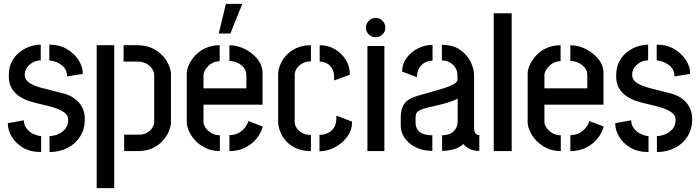

<svg xmlns="http://www.w3.org/2000/svg" viewBox="-20 -775 3591 985"><path d="M234 5V-77Q254 -77 276.5 -86Q299 -95 314.5 -113.5Q330 -132 330 -160Q330 -183 310.5 -197.5Q291 -212 259.5 -222Q228 -232 191.5 -240Q155 -248 122 -259Q103 -266 80.5 -280Q58 -294 41.5 -319.5Q25 -345 25 -386Q25 -431 42 -461.5Q59 -492 85 -511Q111 -530 139 -538Q167 -546 189 -546V-465Q166 -465 147.5 -454.5Q129 -444 118 -427.5Q107 -411 107 -391Q107 -367 128.5 -351.5Q150 -336 194 -324Q238 -312 303 -296Q319 -293 338 -284Q357 -275 374.5 -259.5Q392 -244 403.5 -220.5Q415 -197 415 -164Q415 -112 390.5 -74Q366 -36 325 -15.5Q284 5 234 5ZM191 5Q135 5 97 -18Q59 -41 39.5 -75Q20 -109 20 -143L102 -158Q102 -135 116 -116.5Q130 -98 151 -88Q172 -78 191 -77ZM324 -383Q324 -414 306.5 -431.5Q289 -449 267.5 -457Q246 -465 233 -465V-546Q285 -546 323.5 -523Q362 -500 383.5 -466Q405 -432 405 -396Z M617 0V-84H690Q718 -84 736 -95Q754 -106 762.5 -121.5Q771 -137 771 -150V-393Q771 -404 762 -419.5Q753 -435 734 -447Q715 -459 685 -459H614V-543H685Q729 -543 761.5 -527.5Q794 -512 815 -488.5Q836 -465 846.5 -439.5Q857 -414 857 -395V-147Q857 -128 847 -103Q837 -78 816.5 -54.5Q796 -31 764 -15.5Q732 0 689 0ZM476 190V-543H566V190Z M1102 -603 1139 -755H1223L1162 -603ZM1108 0Q1066 0 1034 -16Q1002 -32 980.5 -55.5Q959 -79 948.5 -104Q938 -129 938 -148V-397Q938 -416 948.5 -441Q959 -466 980.5 -489.5Q1002 -513 1034 -528Q1066 -543 1107 -543V-461Q1083 -461 1064.5 -449Q1046 -437 1035 -420Q1024 -403 1024 -389V-322H1244V-388Q1244 -411 1231 -427.5Q1218 -444 1198 -453Q1178 -462 1157 -462V-543Q1196 -543 1235 -524Q1274 -505 1300.5 -472.5Q1327 -440 1327 -398V-238H1024V-148Q1024 -136 1034.5 -120Q1045 -104 1064 -92.5Q1083 -81 1108 -81ZM1157 0V-82Q1185 -82 1205 -93.5Q1225 -105 1237.5 -121.5Q1250 -138 1254 -154L1328 -126Q1320 -94 1297 -65Q1274 -36 1238.5 -18Q1203 0 1157 0Z M1575 0Q1528 0 1495.5 -16Q1463 -32 1443.5 -56Q1424 -80 1415.5 -105Q1407 -130 1407 -148V-395Q1407 -416 1417 -441.5Q1427 -467 1447.5 -490Q1468 -513 1500 -528Q1532 -543 1575 -543V-460Q1549 -460 1530 -449Q1511 -438 1501.5 -422.5Q1492 -407 1492 -392V-148Q1492 -133 1502 -118Q1512 -103 1530.5 -93Q1549 -83 1575 -83ZM1619 1V-83Q1642 -83 1661 -92Q1680 -101 1692 -118Q1704 -135 1705 -159L1706 -182L1786 -151Q1787 -110 1762.5 -75.5Q1738 -41 1699.5 -20Q1661 1 1619 1ZM1694 -362V-386Q1692 -413 1681 -428.5Q1670 -444 1653.5 -451.5Q1637 -459 1620 -459V-543Q1663 -543 1698 -522.5Q1733 -502 1754 -468Q1775 -434 1775 -392Z M1865 0V-539H1952V0ZM1907 -584Q1887 -584 1872 -598.5Q1857 -613 1857 -633Q1857 -653 1872 -668Q1887 -683 1907 -683Q1928 -683 1942.5 -668Q1957 -653 1957 -633Q1957 -613 1942.5 -598.5Q1928 -584 1907 -584Z M2198 -1Q2148 -1 2111.5 -20Q2075 -39 2055.5 -68Q2036 -97 2036 -127V-175Q2036 -189 2039 -206Q2042 -223 2052.5 -240Q2063 -257 2087 -270Q2103 -278 2132 -286.5Q2161 -295 2194.5 -304Q2228 -313 2258 -322.5Q2288 -332 2307.5 -343Q2327 -354 2327 -366V-386Q2327 -411 2315.5 -428.5Q2304 -446 2286 -455.5Q2268 -465 2247 -465V-545Q2303 -545 2339.5 -520Q2376 -495 2394 -458.5Q2412 -422 2412 -389V-115Q2412 -109 2416.5 -95.5Q2421 -82 2439 -82V-1Q2408 -1 2389 -11Q2370 -21 2357 -36Q2338 -18 2308.5 -9.5Q2279 -1 2248 -1V-81Q2270 -81 2288 -88.5Q2306 -96 2317 -113Q2328 -130 2328 -156V-269Q2308 -258 2278 -249Q2248 -240 2216 -233Q2184 -226 2159 -219Q2134 -212 2124 -203Q2112 -195 2112 -172V-146Q2112 -123 2123 -108.5Q2134 -94 2153.5 -87.5Q2173 -81 2198 -81ZM2119 -379 2043 -408Q2043 -447 2066 -478Q2089 -509 2125 -527Q2161 -545 2199 -545V-464Q2178 -464 2159.5 -454Q2141 -444 2130 -425Q2119 -406 2119 -379Z M2513 0V-707H2605V0Z M2857 0Q2815 0 2783 -16Q2751 -32 2729.5 -55.5Q2708 -79 2697.5 -104Q2687 -129 2687 -148V-397Q2687 -416 2697.5 -441Q2708 -466 2729.5 -489.5Q2751 -513 2783 -528Q2815 -543 2856 -543V-461Q2832 -461 2813.5 -449Q2795 -437 2784 -420Q2773 -403 2773 -389V-322H2993V-388Q2993 -411 2980 -427.5Q2967 -444 2947 -453Q2927 -462 2906 -462V-543Q2945 -543 2984 -524Q3023 -505 3049.5 -472.5Q3076 -440 3076 -398V-238H2773V-148Q2773 -136 2783.5 -120Q2794 -104 2813 -92.5Q2832 -81 2857 -81ZM2906 0V-82Q2934 -82 2954 -93.5Q2974 -105 2986.5 -121.5Q2999 -138 3003 -154L3077 -126Q3069 -94 3046 -65Q3023 -36 2987.5 -18Q2952 0 2906 0Z M3350 5V-77Q3370 -77 3392.5 -86Q3415 -95 3430.5 -113.5Q3446 -132 3446 -160Q3446 -183 3426.5 -197.5Q3407 -212 3375.5 -222Q3344 -232 3307.5 -240Q3271 -248 3238 -259Q3219 -266 3196.5 -280Q3174 -294 3157.5 -319.5Q3141 -345 3141 -386Q3141 -431 3158 -461.5Q3175 -492 3201 -511Q3227 -530 3255 -538Q3283 -546 3305 -546V-465Q3282 -465 3263.5 -454.5Q3245 -444 3234 -427.5Q3223 -411 3223 -391Q3223 -367 3244.5 -351.5Q3266 -336 3310 -324Q3354 -312 3419 -296Q3435 -293 3454 -284Q3473 -275 3490.5 -259.5Q3508 -244 3519.5 -220.5Q3531 -197 3531 -164Q3531 -112 3506.5 -74Q3482 -36 3441 -15.5Q3400 5 3350 5ZM3307 5Q3251 5 3213 -18Q3175 -41 3155.5 -75Q3136 -109 3136 -143L3218 -158Q3218 -135 3232 -116.5Q3246 -98 3267 -88Q3288 -78 3307 -77ZM3440 -383Q3440 -414 3422.5 -431.5Q3405 -449 3383.5 -457Q3362 -465 3349 -465V-546Q3401 -546 3439.5 -523Q3478 -500 3499.5 -466Q3521 -432 3521 -396Z"/></svg>

Font: Stick No Bills Medium
Style: Regular
Weight: 500
Version: Version 2.000